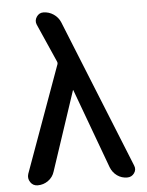

<svg xmlns="http://www.w3.org/2000/svg" viewBox="-52 -773 625 816"><g transform="rotate(-5 260.0 -365.0)"><path d="M76 0Q56 0 45 -16.5Q34 -33 40 -52L203 -502Q207 -510 203 -518L131 -681Q124 -698 134.5 -714Q145 -730 163 -730Q187 -730 207 -716.5Q227 -703 236 -681L491 -49Q499 -31 488 -15.5Q477 0 458 0Q434 0 415 -13.5Q396 -27 387 -50L262 -389Q262 -390 261 -390Q260 -390 260 -389L148 -52Q141 -29 121 -14.5Q101 0 76 0Z"/></g></svg>

Font: Rounded Mplus 1c Medium
Style: Regular
Weight: 500
Version: Version 1.059.20150529